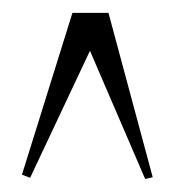

<svg xmlns="http://www.w3.org/2000/svg" viewBox="-20 -688 274 299"><path d="M217.8 -412.1 206.1 -409.2 120.1 -608.9 26.9 -411.1 14.2 -416 92.8 -668H148.9Z"/></svg>

Font: Bigelow Rules
Style: Regular
Weight: 400
Designer: Astigmatic (AOETI)
Foundry: Astigmatic (AOETI)
Version: Version 1.001